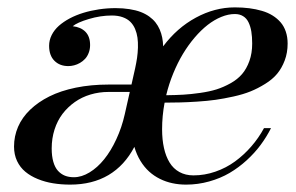

<svg xmlns="http://www.w3.org/2000/svg" viewBox="-20 -490 803 520"><path d="M274 -261H336.1L346 -305Q349.2 -319.9 351.2 -333.2Q353.1 -346.5 353.6 -361.2Q354 -376 352.3 -388.2Q350.6 -400.4 345.8 -411.8Q340.9 -423.1 333 -430.9Q325.1 -438.8 312.4 -443.4Q299.6 -448 283 -448Q252.2 -448 220.5 -438.5Q188.8 -429 177 -419Q198.9 -416.6 211.4 -403.9Q224 -391.1 224 -368Q224 -356.5 220.2 -346.8Q216.5 -337.1 210.4 -330.6Q204.4 -324.1 196.6 -319.6Q188.8 -315.1 180.8 -313.1Q172.8 -311 165 -311Q141.8 -311 127.4 -325.4Q113 -339.8 113 -366Q113 -381.1 120 -395.1Q127 -409 139.4 -420.1Q151.9 -431.1 168.9 -440.2Q186 -449.2 205.9 -455.3Q225.9 -461.4 248.1 -464.7Q270.4 -468 293 -468Q313.5 -468 330.8 -465.2Q348 -462.5 360.9 -457.6Q373.9 -452.6 384.1 -445.3Q394.2 -438 401.1 -429.3Q408 -420.6 412.6 -410Q417.1 -399.4 419.3 -388.3Q421.5 -377.2 421.9 -364.5Q459.2 -414.5 510.4 -442.2Q561.6 -470 616 -470Q637 -470 655.1 -467.7Q673.2 -465.4 689.4 -460.6Q705.6 -455.9 718.2 -448Q730.9 -440.1 740.1 -429.4Q749.2 -418.8 754.1 -404.2Q759 -389.6 759 -372Q759 -347.2 751.1 -326.3Q743.2 -305.4 730.6 -290.2Q717.9 -275 698.1 -262.8Q678.4 -250.5 658.6 -242.5Q638.8 -234.5 612.3 -228.6Q585.9 -222.8 564.1 -219.7Q542.2 -216.6 514.4 -214.8Q486.6 -213 468.1 -212.6Q449.5 -212.1 425.8 -212Q419 -175.9 419 -140Q419 -111.8 424.1 -89.1Q429.1 -66.5 439.3 -49.8Q449.5 -33.1 465.9 -24.1Q482.4 -15 504 -15Q534.2 -15 563.3 -25.1Q592.4 -35.1 616.6 -52.8Q640.8 -70.5 660.6 -93.4Q680.5 -116.2 695 -143H714Q701.9 -119.1 685.8 -97.4Q669.8 -75.8 648.1 -55.9Q626.4 -36.1 601.8 -21.6Q577.1 -7.1 546.7 1.4Q516.2 10 484 10Q464.6 10 447 6.2Q429.4 2.5 413.2 -5.5Q397 -13.5 383.9 -25.4Q370.8 -37.2 360.4 -54.2Q350 -71.2 343.9 -92.2Q317.6 -41.9 273.9 -15.9Q230.1 10 170 10Q145.6 10 123.8 6.4Q102 2.9 82.4 -5.1Q62.9 -13 48.7 -24.8Q34.5 -36.5 26.2 -53.9Q18 -71.4 18 -93Q18 -121.1 28.9 -146.5Q39.9 -171.9 61.6 -192.8Q83.2 -213.6 113.8 -228.9Q144.2 -244.1 185.3 -252.6Q226.4 -261 274 -261ZM663 -372Q663 -390.5 660.7 -404.5Q658.4 -418.5 653.1 -429.5Q647.8 -440.5 638.4 -446.2Q629.1 -452 616 -452Q598.2 -452 579.3 -444.2Q560.4 -436.5 542.4 -422.5Q524.5 -408.5 507.2 -388.3Q490 -368.1 475.5 -344.1Q461 -320 449.2 -291.2Q437.4 -262.5 430.1 -232.1Q456 -232.4 476.6 -233.6Q497.1 -234.8 522.3 -238.4Q547.5 -242 566.4 -247.9Q585.4 -253.9 604.4 -264.5Q623.4 -275.1 635.6 -289.4Q647.8 -303.6 655.4 -324.7Q663 -345.8 663 -372ZM180 -10Q201 -10 222.4 -23Q243.9 -36 262.1 -58.6Q280.4 -81.2 295.1 -113Q309.9 -144.8 318 -181L331.5 -241H274Q248.4 -241 225 -234Q201.6 -227 182.6 -213.6Q163.5 -200.1 149.4 -181.7Q135.4 -163.2 127.7 -139.2Q120 -115.1 120 -88Q120 -67.1 124.4 -51.8Q128.8 -36.5 136.9 -27.5Q145.1 -18.5 155.8 -14.2Q166.5 -10 180 -10Z"/></svg>

Font: Bodoni* 11
Style: Italic
Weight: 400
Italic angle: -13°
Version: Version 1.002